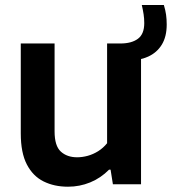

<svg xmlns="http://www.w3.org/2000/svg" viewBox="-20 -714 666 744"><path d="M243.5 9.5Q190 9.5 148.8 -11Q107.5 -31.5 84 -76.8Q60.5 -122 60.5 -197V-545.5H191.5V-205Q191.5 -148.5 215.8 -126.5Q240 -104.5 279 -104.5Q298.5 -104.5 319.8 -110.2Q341 -116 360.5 -128.2Q380 -140.5 395 -159V-545.5H446.5Q490 -545.5 514.5 -563.8Q539 -582 539 -624.5Q539 -642 536.5 -658.5Q534 -675 529.5 -694.5H615Q621 -675 623.5 -657.2Q626 -639.5 626 -619Q626 -572 607 -541Q588 -510 553.8 -494.5Q519.5 -479 473.5 -479L526.5 -532V0H417.5L408.5 -56.5H402.5Q370.5 -24 329.5 -7.2Q288.5 9.5 243.5 9.5Z"/></svg>

Font: Encode Sans Condensed Thin SemiBold
Style: Regular
Weight: 600
Version: Version 3.002